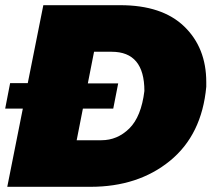

<svg xmlns="http://www.w3.org/2000/svg" viewBox="-32 -720 815 740"><path d="M316.5 0H-4L56 -301.5H-12L7 -399.5H75L135 -700H431.5Q593 -700 678 -618Q763 -536 763 -403.5V-385.5Q746 -200.5 623.2 -100.2Q500.5 0 316.5 0ZM358.5 -179.5Q420.5 -179.5 466.5 -225Q512.5 -270.5 524.5 -369.5Q524.5 -520.5 398.5 -520.5H330.5L306.5 -398.5H423.5L404.5 -301.5H287.5L263.5 -179.5Z"/></svg>

Font: Argentum Sans Black
Style: Italic
Weight: 900
Italic angle: -11°
Designer: Julieta Ulanovsky (font), Cristiano Sobral (main changes and remaster)
Foundry: Julieta Ulanovsky (font), Cristiano Sobral (main changes and remaster)
Version: Version 2.007;June 15, 2022;FontCreator 14.0.0.2814 64-bit; 